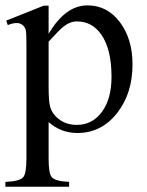

<svg xmlns="http://www.w3.org/2000/svg" viewBox="-26 -480 546 714"><path d="M466.8 -240.7Q466.8 -133.3 410.2 -60.5Q351.6 14.6 261.7 14.6Q200.7 14.6 154.8 -25.9V109.9Q154.8 164.6 166 178.2Q179.2 194.3 231 196.3V214.4H-5.9V196.3Q47.9 194.3 60.5 178.7Q72.3 165 72.3 107.9V-315.4Q72.3 -355 70.3 -366.2Q67.4 -380.4 55.7 -388.7Q38.1 -400.9 2.9 -386.7L-2.9 -403.3L136.7 -459H154.8V-354Q216.8 -460 299.3 -460Q373 -460 419.9 -397.5Q466.8 -335 466.8 -240.7ZM388.7 -194.3Q388.7 -296.9 350.6 -351.6Q316.4 -400.4 259.8 -400.4Q233.9 -400.4 208 -379.4Q193.8 -367.7 154.8 -325.2V-157.7Q154.8 -106.4 159.7 -86.4Q166.5 -57.6 191.4 -38.1Q219.2 -15.6 259.8 -15.6Q317.4 -15.6 353 -64Q388.7 -112.3 388.7 -194.3Z"/></svg>

Font: Dai Banna SIL Book
Style: Regular
Weight: 400
Designer: Victor Gaultney
Foundry: SIL International
Version: Version 2.000